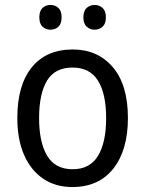

<svg xmlns="http://www.w3.org/2000/svg" viewBox="-20 -746 586 776"><path d="M497 -269Q497 -139 438 -64.5Q379 10 272 10Q205 10 155 -23.5Q105 -57 77.5 -119.5Q50 -182 50 -269Q50 -402 108.5 -474Q167 -546 274 -546Q375 -546 436 -474.5Q497 -403 497 -269ZM138 -269Q138 -171 170.5 -116.5Q203 -62 274 -62Q343 -62 376 -116Q409 -170 409 -269Q409 -367 376 -420Q343 -473 273 -473Q202 -473 170 -420Q138 -367 138 -269ZM139 -676Q139 -702 152 -714Q165 -726 184 -726Q203 -726 216 -714Q229 -702 229 -676Q229 -650 216 -638Q203 -626 184 -626Q165 -626 152 -638Q139 -650 139 -676ZM317 -676Q317 -702 330.5 -714Q344 -726 362 -726Q381 -726 394.5 -714Q408 -702 408 -676Q408 -650 394.5 -638Q381 -626 362 -626Q344 -626 330.5 -638Q317 -650 317 -676Z"/></svg>

Font: Noto Sans Thai SemCond
Style: Regular
Weight: 400
Width: 4
Designer: Monotype Design Team
Foundry: Monotype Imaging Inc.
Version: Version 2.002; ttfautohint (v1.8.4.7-5d5b)